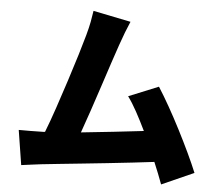

<svg xmlns="http://www.w3.org/2000/svg" viewBox="-57 -862 1114 976"><g transform="rotate(5 500.0 -373.5)"><path d="M573 -759Q562 -734 550 -703Q538 -672 526 -637Q513 -600 494 -542.5Q475 -485 453.5 -419.5Q432 -354 410.5 -290.5Q389 -227 371 -177Q451 -185 535.5 -194.5Q620 -204 689 -212Q665 -262 641 -306Q617 -350 594 -381L746 -443Q773 -401 803.5 -347Q834 -293 864 -234.5Q894 -176 920 -121Q946 -66 964 -22L800 51Q781 -1 756 -60Q707 -54 645.5 -47Q584 -40 518 -33Q452 -26 389 -19.5Q326 -13 272.5 -7.5Q219 -2 183 2Q164 4 136 8Q108 12 83 15L55 -162Q82 -162 115.5 -162Q149 -162 174 -163Q178 -163 181.5 -163Q185 -163 189 -164Q211 -220 235 -291Q259 -362 282.5 -434.5Q306 -507 325 -569.5Q344 -632 355 -672Q366 -712 371.5 -741Q377 -770 381 -798Z"/></g></svg>

Font: Source Han Sans CN Heavy
Style: Regular
Weight: 900
Designer: Ryoko NISHIZUKA 西塚涼子 (kana, bopomofo & ideographs); Paul D. Hunt (Latin, Greek & Cyrillic); Sandoll Communications 산돌커뮤니
Foundry: Adobe
Version: Version 2.000;hotconv 1.0.107;makeotfexe 2.5.65593